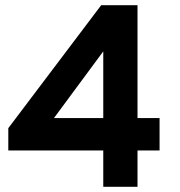

<svg xmlns="http://www.w3.org/2000/svg" viewBox="-20 -720 692 740"><path d="M12 -140V-226L370 -700H510V-265H595V-140H510V0H378V-140ZM188 -265H378V-522Z"/></svg>

Font: ReCut ExtraBold
Style: Regular
Weight: 800
Designer: Giant Group (for alternate capitals set)
Version: Version 2.002;FEAKit 1.0